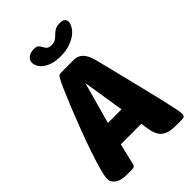

<svg xmlns="http://www.w3.org/2000/svg" viewBox="-265 -1037 1148 1148"><g transform="rotate(-45 309.5 -462.5)"><path d="M366 -710Q391 -710 407.5 -700.5Q424 -691 435 -675.5Q446 -660 453 -640Q460 -620 465 -599Q505 -437 531 -332Q557 -227 572 -162.5Q587 -98 593 -67Q599 -36 599 -24Q599 -10 592.5 -5Q586 0 572 0H521Q478 0 452.5 -10.5Q427 -21 413.5 -41Q400 -61 394 -89.5Q388 -118 384 -154H210L177 -16Q172 0 154 0H101Q85 0 68 -3.5Q51 -7 37.5 -15Q24 -23 15 -35.5Q6 -48 6 -66Q6 -88 20 -138Q34 -188 55.5 -251.5Q77 -315 103.5 -384.5Q130 -454 155 -516Q180 -578 200.5 -625Q221 -672 232 -691Q240 -705 246.5 -707.5Q253 -710 271 -710ZM246 -299H361L319 -563ZM328 -780Q287 -780 259 -789.5Q231 -799 213 -813Q195 -827 187 -843.5Q179 -860 179 -874Q179 -899 199 -912Q219 -925 245 -925Q268 -925 276.5 -916Q285 -907 291 -895.5Q297 -884 305.5 -875Q314 -866 337 -866Q360 -866 373 -875Q386 -884 397 -895.5Q408 -907 423 -916Q438 -925 465 -925Q508 -925 508 -894Q508 -877 496.5 -857Q485 -837 462.5 -820Q440 -803 406.5 -791.5Q373 -780 328 -780Z"/></g></svg>

Font: Poetsen One
Style: Regular
Weight: 400
Designer: Pablo Impallari, Rodrigo Fuenzalida
Foundry: Pablo Impallari, Rodrigo Fuenzalida
Version: Version 1.001; ttfautohint (v0.93) -l 8 -r 50 -G 200 -x 14 -